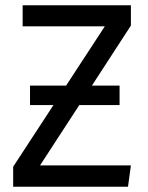

<svg xmlns="http://www.w3.org/2000/svg" viewBox="-20 -709 562 729"><path d="M477 -612 329 -384H434V-310H281L132 -81H477L466 0H30V-76L183 -310H94V-384H231L378 -609H66V-689H477Z"/></svg>

Font: Fira GO
Style: Regular
Weight: 400
Designer: Carrois Corporate
Foundry: Carrois Corporate GbR
Version: Version 0.300